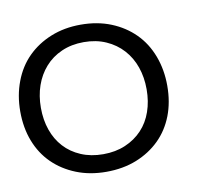

<svg xmlns="http://www.w3.org/2000/svg" viewBox="-70 -534 677 613"><g transform="rotate(-10 268.0 -227.5)"><path d="M466.8 -226.1Q466.8 -172.9 450 -129.4Q433.1 -85.9 401.6 -54.9Q370.1 -23.9 326.2 -6.3Q282.2 11.2 228 11.2Q174.8 11.2 130.9 -6.3Q86.9 -23.9 55.4 -54.9Q23.9 -85.9 7.1 -129.4Q-9.8 -172.9 -9.8 -226.1Q-9.8 -277.8 7.1 -322.5Q23.9 -367.2 55.4 -398.7Q86.9 -430.2 130.9 -448Q174.8 -465.8 228 -465.8Q282.2 -465.8 326.2 -448Q370.1 -430.2 401.6 -398.7Q433.1 -367.2 450 -322.5Q466.8 -277.8 466.8 -226.1ZM399.9 -226.1Q399.9 -265.1 388.4 -298.1Q377 -331.1 354.5 -356Q332 -380.9 300 -395Q268.1 -409.2 228 -409.2Q188 -409.2 156 -395Q124 -380.9 102.1 -356Q80.1 -331.1 68.6 -298.1Q57.1 -265.1 57.1 -226.1Q57.1 -187 68.6 -154.1Q80.1 -121.1 102.1 -97.2Q124 -73.2 156 -59.6Q188 -45.9 228 -45.9Q268.1 -45.9 300 -59.6Q332 -73.2 354.5 -97.2Q377 -121.1 388.4 -154.1Q399.9 -187 399.9 -226.1Z"/></g></svg>

Font: Anonymous Pro
Style: Regular
Weight: 400
Monospace: yes
Designer: Mark Simonson
Version: Version 1.002